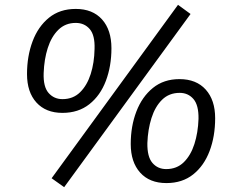

<svg xmlns="http://www.w3.org/2000/svg" viewBox="-20 -750 970 796"><path d="M246 26 194 -11 718 -730 770 -692ZM239 -282Q170 -282 131 -325Q92 -368 92 -443Q92 -517 115 -578.5Q138 -640 183 -676.5Q228 -713 294 -713Q364 -713 403 -669.5Q442 -626 442 -550Q442 -476 419 -415Q396 -354 350.5 -318Q305 -282 239 -282ZM239 -339Q283 -339 312 -367.5Q341 -396 356 -443Q371 -490 372 -547Q374 -604 352 -629.5Q330 -655 294 -655Q251 -655 222 -626.5Q193 -598 178 -551Q163 -504 161 -447Q159 -390 181.5 -364.5Q204 -339 239 -339ZM670 9Q600 9 561 -34.5Q522 -78 522 -153Q522 -227 545.5 -288Q569 -349 614 -385.5Q659 -422 724 -422Q794 -422 833 -378.5Q872 -335 872 -260Q872 -185 849 -124Q826 -63 781 -27Q736 9 670 9ZM669 -49Q713 -49 742 -77.5Q771 -106 786 -153Q801 -200 803 -257Q804 -314 782 -339.5Q760 -365 725 -365Q681 -365 652 -336.5Q623 -308 608 -260.5Q593 -213 591 -157Q590 -100 612 -74.5Q634 -49 669 -49Z"/></svg>

Font: Nunito Sans
Style: Italic
Weight: 400
Italic angle: -9°
Designer: Vernon Adams
Foundry: Vernon Adams
Version: Version 3.006; ttfautohint (v1.8.3)